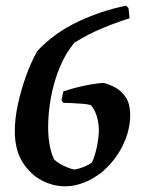

<svg xmlns="http://www.w3.org/2000/svg" viewBox="-20 -642 513 674"><path d="M208 12Q166 12 126 -9Q86 -30 59 -73Q32 -116 32 -182Q32 -226 43 -276.5Q54 -327 71.5 -375.5Q89 -424 111 -463Q171 -527 254 -566Q337 -605 422 -622L431 -614L435 -578Q385 -562 337 -542Q289 -522 241 -492Q210 -455 189.5 -405Q169 -355 159 -301Q149 -247 149 -195Q149 -164 154 -134.5Q159 -105 170 -82Q184 -69 208 -58Q232 -47 244 -47Q259 -50 275 -56.5Q291 -63 303 -72Q314 -96 320.5 -128.5Q327 -161 327 -184Q327 -209 320 -233Q313 -257 299 -273Q290 -276 272 -277.5Q254 -279 234.5 -280Q215 -281 202 -281L196 -290L202 -321Q219 -327 245.5 -334Q272 -341 298.5 -345.5Q325 -350 343 -351Q361 -347 382.5 -336Q404 -325 420.5 -302Q437 -279 437 -237Q437 -185 411 -131.5Q385 -78 337 -37Q309 -15 276 -1.5Q243 12 208 12Z"/></svg>

Font: Labrada SemiBold
Style: Italic
Weight: 600
Italic angle: -7°
Designer: Mercedes Jáuregui
Foundry: Omnibus-Type Team
Version: Version 1.000; ttfautohint (v1.8.4.7-5d5b)